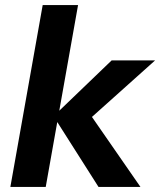

<svg xmlns="http://www.w3.org/2000/svg" viewBox="-20 -740 634 760"><path d="M370 0 192 -280 422 -501H594L307 -244L317 -316L536 0ZM21 0 149 -720H289L161 0Z"/></svg>

Font: DM Sans 18pt ExtraBold
Style: Italic
Weight: 800
Italic angle: -10°
Designer: Colophon Foundry, Jonny Pinhorn
Foundry: Colophon Foundry
Version: Version 4.004;gftools[0.9.30]